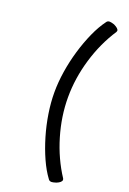

<svg xmlns="http://www.w3.org/2000/svg" viewBox="-176 -899 711 1058"><g transform="rotate(20 180.0 -370.0)"><path d="M200 -370Q200 -259 233.5 -146Q267 -33 328 60Q330 64 330 67Q330 82 301 94Q282 100 274 100Q261 100 255 90Q226 51 201.5 -3.5Q177 -58 158.5 -120.5Q140 -183 130 -247Q120 -311 120 -370Q120 -429 130 -493Q140 -557 158.5 -619.5Q177 -682 201.5 -736.5Q226 -791 255 -830Q261 -840 274 -840Q282 -840 301 -834Q330 -820 330 -807Q330 -804 328 -800Q267 -707 233.5 -594.5Q200 -482 200 -370Z"/></g></svg>

Font: Offside
Style: Regular
Weight: 400
Designer: Eduardo Rodriguez Tunni
Foundry: Eduardo Rodriguez Tunni
Version: Version 1.002; ttfautohint (v1.8.4.7-5d5b);gftools[0.9.23]